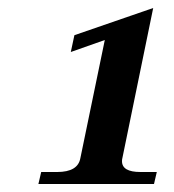

<svg xmlns="http://www.w3.org/2000/svg" viewBox="-20 -732 434 480"><path d="M83 -302H123Q175 -302 181 -337L242 -632L157 -602L166 -644L363 -712L286 -337Q285 -334 285 -329Q285 -302 331 -302H372L365 -272H76Z"/></svg>

Font: Taviraj Medium
Style: Italic
Weight: 500
Italic angle: -12°
Designer: Katatrad Team
Foundry: CadsonDemak
Version: Version 1.001